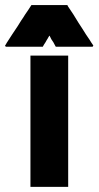

<svg xmlns="http://www.w3.org/2000/svg" viewBox="-56 -730 390 760"><path d="M139.6 -588.9Q137.7 -586.9 136.7 -584Q134.8 -582 133.8 -579.1Q130.9 -575.2 128.9 -571.3Q126 -566.4 124 -562.5Q121.1 -558.6 118.2 -553.7Q116.2 -549.8 113.3 -544.9Q112.3 -544.9 110.4 -544.9Q109.4 -544.9 107.4 -544.9Q92.8 -544.9 78.1 -544.9Q63.5 -544.9 49.8 -544.9Q39.1 -544.9 29.3 -544.9Q19.5 -544.9 9.8 -544.9Q-1 -544.9 -11.7 -544.9Q-22.5 -544.9 -33.2 -544.9Q-34.2 -546.9 -36.1 -549.8Q-33.2 -552.7 -29.3 -560.5Q-18.6 -577.1 -7.8 -593.8Q2.9 -610.4 13.7 -626Q21.5 -637.7 28.3 -649.4Q36.1 -660.2 43 -671.9Q49.8 -681.6 55.7 -690.4Q61.5 -700.2 68.4 -710Q69.3 -710 71.3 -710Q72.3 -710 73.2 -710Q88.9 -710 103.5 -710Q118.2 -710 132.8 -710Q143.6 -710 153.3 -710Q164.1 -710 173.8 -710Q182.6 -710 192.4 -710Q201.2 -710 210 -710Q210.9 -709 211.9 -708Q211.9 -707 212.9 -705.1Q223.6 -688.5 234.4 -672.9Q245.1 -656.2 254.9 -639.6Q262.7 -627.9 269.5 -617.2Q277.3 -605.5 284.2 -593.8Q291 -583 298.8 -572.3Q305.7 -560.5 313.5 -549.8Q312.5 -547.9 310.5 -544.9Q306.6 -544.9 297.9 -544.9Q283.2 -544.9 268.6 -544.9Q253.9 -544.9 240.2 -544.9Q229.5 -544.9 219.7 -544.9Q210 -544.9 200.2 -544.9Q191.4 -544.9 182.6 -544.9Q173.8 -544.9 165 -544.9Q164.1 -545.9 163.1 -547.9Q163.1 -548.8 162.1 -549.8Q158.2 -556.6 155.3 -562.5Q151.4 -568.4 147.5 -574.2Q146.5 -577.1 144.5 -580.1Q142.6 -583 141.6 -585.9Q140.6 -586.9 140.6 -587.9Q139.6 -587.9 139.6 -588.9ZM64.5 0Q64.5 -17.6 64.5 -36.1Q64.5 -53.7 64.5 -71.3Q64.5 -110.4 64.5 -149.4Q64.5 -188.5 64.5 -227.5Q64.5 -266.6 64.5 -305.7Q64.5 -344.7 64.5 -383.8Q64.5 -415 64.5 -446.3Q64.5 -478.5 64.5 -509.8Q67.4 -509.8 69.3 -509.8Q72.3 -509.8 74.2 -509.8Q88.9 -509.8 103.5 -509.8Q118.2 -509.8 132.8 -509.8Q143.6 -509.8 153.3 -509.8Q163.1 -509.8 173.8 -509.8Q183.6 -509.8 193.4 -509.8Q203.1 -509.8 213.9 -509.8Q213.9 -507.8 213.9 -504.9Q213.9 -502.9 213.9 -500Q213.9 -443.4 213.9 -386.7Q213.9 -329.1 213.9 -272.5Q213.9 -233.4 213.9 -194.3Q213.9 -155.3 213.9 -116.2Q213.9 -85 213.9 -53.7Q213.9 -21.5 213.9 9.8Q210.9 9.8 209 9.8Q206.1 9.8 203.1 9.8Q188.5 9.8 173.8 9.8Q159.2 9.8 144.5 9.8Q134.8 9.8 125 9.8Q114.3 9.8 104.5 9.8Q94.7 9.8 85 9.8Q74.2 9.8 64.5 9.8Q64.5 7.8 64.5 4.9Q64.5 2.9 64.5 0Z"/></svg>

Font: LeFont
Style: Bold
Weight: 800
Designer: Leryon MEDIA
Version: Version 1.0